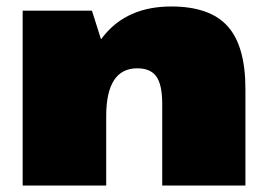

<svg xmlns="http://www.w3.org/2000/svg" viewBox="-20 -573 823 593"><path d="M481 -253Q481 -311 463 -336.5Q445 -362 404 -362Q356 -362 332 -325Q308 -288 308 -214L225 -114V-190Q225 -367 298.5 -460Q372 -553 509 -553Q628 -553 683 -492Q738 -431 738 -298V0H481ZM50 -540H264L308 -401V0H50Z"/></svg>

Font: Pathway Extreme 28pt Black
Style: Regular
Weight: 900
Designer: Eduardo Rodriguez Tunni
Foundry: Eduardo Rodriguez Tunni
Version: Version 1.001;gftools[0.9.26]